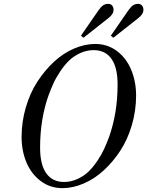

<svg xmlns="http://www.w3.org/2000/svg" viewBox="-20 -958 764 996"><path d="M188 -192Q188 -104 220 -59Q252 -14 312 -14Q348 -14 382 -29.5Q416 -45 440 -68.5Q464 -92 486 -125Q508 -158 521 -187Q534 -216 546 -248Q590 -372 590 -520Q590 -608 558 -653Q526 -698 466 -698Q430 -698 396 -682.5Q362 -667 338 -643.5Q314 -620 292 -587Q270 -554 257 -525Q244 -496 232 -464Q188 -340 188 -192ZM92 -248Q92 -326 114 -401Q136 -476 174 -534.5Q212 -593 260 -637.5Q308 -682 364 -706Q420 -730 474 -730Q538 -730 587 -693Q636 -656 661 -595Q686 -534 686 -462Q686 -384 664 -309Q642 -234 604 -176Q566 -118 518 -74Q470 -30 414 -6Q358 18 304 18Q240 18 191 -19Q142 -56 117 -116Q92 -176 92 -248ZM555 -773 647 -906Q660 -924 671 -931Q682 -938 696 -938Q709 -938 716.5 -929.5Q724 -921 724 -907Q724 -884 696 -863L568 -762ZM400 -773 492 -906Q505 -924 516 -931Q527 -938 541 -938Q554 -938 561.5 -929.5Q569 -921 569 -907Q569 -884 541 -863L413 -762Z"/></svg>

Font: Old Standard TT
Style: Italic
Weight: 400
Italic angle: -15.2°
Designer: Alexey Kryukov <alexios@thessalonica.org.ru>
Version: Version 2.2